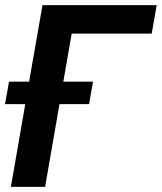

<svg xmlns="http://www.w3.org/2000/svg" viewBox="-27 -731 634 751"><path d="M321.3 -323.7H205.6L149.4 0H15.6L71.8 -323.7H-7.3L8.3 -411.6H86.9L139.2 -710.9H585.9L566.4 -599.6H253.4L220.7 -411.6H336.9Z"/></svg>

Font: Roboto Mono
Style: Bold Italic
Weight: 700
Designer: Google
Version: Version 2.000985; 2015; ttfautohint (v1.3)